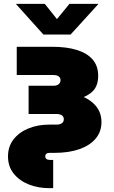

<svg xmlns="http://www.w3.org/2000/svg" viewBox="-20 -772 592 996"><path d="M235.8 204.1Q177.2 204.1 128.7 184.6Q80.1 165 50.8 128.2Q21.5 91.3 21.5 39.6Q21.5 -12.2 50.3 -49.1Q79.1 -85.9 127.4 -105.7Q175.8 -125.5 234.4 -125.5H272Q291 -125.5 301 -132.8Q311 -140.1 311 -153.8Q311 -166.5 301 -173.6Q291 -180.7 272 -180.7H128.4V-327.1H256.3Q274.4 -327.1 284.2 -335Q293.9 -342.8 293.9 -356.4Q293.9 -369.1 284.2 -376Q274.4 -382.8 256.3 -382.8H66.9V-529.3H252Q325.2 -529.3 378.4 -512.9Q431.6 -496.6 460.4 -463.4Q489.3 -430.2 489.3 -378.9Q489.3 -323.2 456.5 -294.4Q423.8 -265.6 368.4 -255.4Q313 -245.1 245.6 -245.1H128.4V-297.4H255.4Q331.5 -297.4 387.9 -278.8Q444.3 -260.3 475.3 -224.6Q506.3 -189 506.3 -138.2Q506.3 -89.4 476.8 -53.7Q447.3 -18.1 392.6 1.5Q337.9 21 262.2 21H236.3Q226.1 21 220.5 25.6Q214.8 30.3 214.8 39.1Q214.8 47.9 220.9 52.7Q227.1 57.6 238.3 57.6H255.9V204.1ZM212.4 -752 275.4 -672.9 340.3 -752H489.7V-750.5L346.2 -592.8H205.1L63.5 -750.5V-752Z"/></svg>

Font: Inter 24pt Black
Style: Regular
Weight: 900
Designer: Rasmus Andersson
Foundry: rsms
Version: Version 4.001;git-66647c0bb